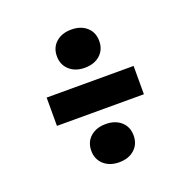

<svg xmlns="http://www.w3.org/2000/svg" viewBox="-112 -745 824 830"><g transform="rotate(-20 300.0 -330.0)"><path d="M100 -265.3V-395.5H500V-265.3ZM300 -460Q256.6 -460 229.6 -484.3Q202.6 -508.6 202.6 -548.2Q202.6 -587.7 229.6 -611.6Q256.6 -635.5 300 -635.5Q343.9 -635.5 370.7 -611.5Q397.4 -587.5 397.4 -547.7Q397.4 -508.6 370.7 -484.3Q343.9 -460 300 -460ZM300 -25.3Q256.6 -25.3 229.6 -49.6Q202.6 -73.9 202.6 -113.4Q202.6 -153 229.6 -176.9Q256.6 -200.8 300 -200.8Q343.9 -200.8 370.7 -176.8Q397.4 -152.8 397.4 -113Q397.4 -73.9 370.7 -49.6Q343.9 -25.3 300 -25.3Z"/></g></svg>

Font: JetBrains Mono
Style: Regular
Weight: 400
Monospace: yes
Designer: Philipp Nurullin, Konstantin Bulenkov
Foundry: JetBrains
Version: Version 2.305